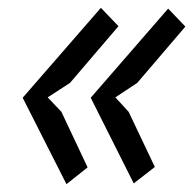

<svg xmlns="http://www.w3.org/2000/svg" viewBox="-20 -509 494 491"><path d="M212 -259 410 -487 454 -441 331 -297 275 -260 309 -223 376 -82 322 -40ZM38 -259 238 -489 283 -442 159 -297 102 -260 137 -223 204 -81 150 -38Z"/></svg>

Font: PT Sans
Style: Italic
Weight: 400
Italic angle: -12°
Designer: A.Korolkova, O.Umpeleva, V.Yefimov
Foundry: ParaType Ltd
Version: Version 2.003W OFL